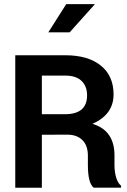

<svg xmlns="http://www.w3.org/2000/svg" viewBox="-20 -906 614 927"><path d="M182.1 0.5H53.7V-639.2H295.4Q405.3 -639.2 466.8 -589.4Q528.3 -539.6 528.3 -450.2Q528.3 -353 426.3 -308.1Q532.7 -276.4 532.7 -155.8V-108.4Q532.7 -77.6 540.5 -50Q548.3 -22.5 564.5 -9.3V0H432.1Q404.3 -22.5 404.3 -109.4V-154.8Q404.3 -202.6 378.2 -229.2Q352.1 -255.9 304.2 -255.9L182.1 -255.4ZM182.1 -541V-354.5H293Q400.4 -354.5 400.4 -445.3Q400.4 -490.2 373.5 -515.6Q346.7 -541 295.4 -541ZM213.4 -750 299.8 -886.2H438.5L316.4 -750Z"/></svg>

Font: Yantramanav
Style: Bold
Weight: 700
Version: Version 1.001;PS 1.0;hotconv 1.0.72;makeotf.lib2.5.5900; ttf